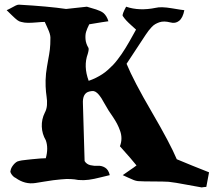

<svg xmlns="http://www.w3.org/2000/svg" viewBox="-20 -800 928 831"><path d="M179.2 -481.9Q176.3 -451.7 177.5 -426Q178.7 -400.4 181.6 -382.1Q184.6 -363.8 183.3 -345.5Q182.1 -327.1 173.8 -312Q159.7 -283.7 160.9 -252Q162.1 -220.2 178.2 -192.9Q190.4 -159.2 178.2 -115.2Q161.1 -115.2 118.2 -110.8Q111.8 -109.9 97.7 -108.6Q83.5 -107.4 73.7 -105.7Q64 -104 55.2 -101.1Q44.9 -95.7 36.1 -84Q27.3 -72.3 25.9 -62Q22.5 -56.2 30.5 -44.9Q38.6 -33.7 47.9 -29.8Q87.9 -1 132.8 -7.8Q140.1 -8.8 169.2 -13.7Q198.2 -18.6 210.4 -20Q222.7 -21.5 244.9 -23.7Q267.1 -25.9 284.7 -25.1Q302.2 -24.4 318.8 -21Q342.8 -19 364.5 -22Q386.2 -24.9 414.6 -32.2Q442.9 -39.6 455.1 -42Q449.7 -65.4 434.8 -74.5Q419.9 -83.5 404.3 -82.3Q388.7 -81.1 371.6 -85Q354.5 -88.9 346.2 -103L338.9 -351.1Q336.4 -396.5 366.2 -403.8Q370.6 -405.3 374.5 -405.5Q378.4 -405.8 381.6 -406Q384.8 -406.2 388.2 -404.8Q391.6 -403.3 393.6 -402.6Q395.5 -401.9 398.7 -398.9Q401.9 -396 403.3 -395Q404.8 -394 407.7 -390.1Q410.6 -386.2 411.4 -385.5Q412.1 -384.8 415.3 -380.1Q418.5 -375.5 418.9 -375Q423.8 -367.2 433.3 -350.1Q442.9 -333 450.7 -320.6Q458.5 -308.1 466.8 -296.9Q479 -278.8 486.6 -264.4Q494.1 -250 500 -233.2Q505.9 -216.3 505.6 -199.7Q505.4 -183.1 499 -167Q550.8 -109.4 570.8 -84Q561 -76.2 541.3 -63Q521.5 -49.8 511.2 -42Q520 -38.1 535.2 -31Q550.3 -23.9 559.3 -20.5Q568.4 -17.1 577.1 -16.1Q599.1 -14.6 643.6 -14.6Q688 -14.6 710 -13.2Q737.3 -10.3 788.3 -0.5Q839.4 9.3 853 11.2Q853.5 11.2 860.4 10Q867.2 8.8 873 8.8Q881.8 -36.1 884.8 -54.2Q812.5 -82.5 745.1 -110.8Q716.3 -179.2 637.2 -314.7Q558.1 -450.2 527.8 -523.9Q606.4 -644 610.8 -649.9Q617.7 -660.2 623.3 -667.5Q628.9 -674.8 636.5 -682.9Q644 -690.9 652.1 -695.6Q660.2 -700.2 669.9 -703.6Q679.7 -707 691.7 -706.8Q703.6 -706.5 716.8 -703.1Q738.8 -696.8 755.1 -709.7Q771.5 -722.7 777.8 -755.9Q770 -756.3 723.4 -764.2Q676.8 -772 653.8 -766.1Q583 -751.5 525.9 -771Q507.8 -737.8 511.2 -731Q518.1 -720.7 526.1 -711.9Q534.2 -703.1 549.1 -689.7Q564 -676.3 568.8 -671.9Q564 -663.1 554 -645.3Q543.9 -627.4 538.6 -617.9Q533.2 -608.4 523.2 -592Q513.2 -575.7 506.3 -565.9Q499.5 -556.2 488.8 -542Q478 -527.8 469 -518.6Q460 -509.3 447.5 -498Q435.1 -486.8 422.6 -478.8Q410.2 -470.7 395 -463.1Q379.9 -455.6 363.8 -450.2Q340.3 -513.7 359.9 -566.9Q365.7 -586.9 362.8 -592.8Q351.6 -611.3 350.1 -630.4Q348.6 -649.4 352.8 -662.8Q356.9 -676.3 366.2 -694.8Q435.5 -706.5 449.2 -708Q445.8 -719.7 440.2 -728.8Q434.6 -737.8 428.7 -742.9Q422.9 -748 413.1 -752.4Q403.3 -756.8 396.2 -759Q389.2 -761.2 376.5 -764.9Q363.8 -768.6 356 -771L266.1 -761.2Q189.9 -772.5 62 -779.8Q55.7 -779.8 48.1 -776.1Q40.5 -772.5 29.3 -766.1Q18.1 -759.8 8.8 -755.9Q16.1 -749 31.2 -734.1Q46.4 -719.2 54.9 -712.9Q63.5 -706.5 71.8 -705.1Q85.4 -701.2 101.8 -701.2Q118.2 -701.2 139.6 -703.1Q161.1 -705.1 173.8 -705.1Q175.3 -700.7 186.8 -676.3Q198.2 -651.9 198.2 -637.2Q198.2 -605.5 195.8 -585.9Q193.4 -566.4 188.2 -539.3Q183.1 -512.2 179.2 -481.9Z"/></svg>

Font: Sonetni venez
Style: Regular
Weight: 400
Designer: Alja Herlah
Foundry: Type Salon
Version: Version 1.000;hotconv 1.0.109;makeotfexe 2.5.65596